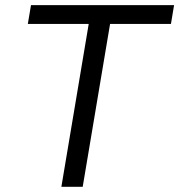

<svg xmlns="http://www.w3.org/2000/svg" viewBox="-20 -718 689 738"><path d="M637.1 -626.1 649.1 -698.2H99.1L87 -626.1H321L215.9 0H297.9L403.1 -626.1Z"/></svg>

Font: Margiela Mono Italic Italic
Style: Regular
Weight: 400
Designer: Mike Abbink, Paul van der Laan, Pieter van Rosmalen
Foundry: Bold Monday
Version: Version 2.003 2021